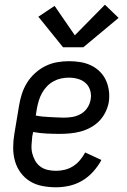

<svg xmlns="http://www.w3.org/2000/svg" viewBox="-20 -788 540 816"><path d="M218 8Q189 8 160 2.5Q131 -3 107.5 -17.5Q84 -32 67.5 -54.5Q51 -77 43.5 -104Q36 -131 36 -160.5Q36 -190 41 -219L61 -339Q65 -364 73 -389Q81 -414 95 -436.5Q109 -459 129.5 -477.5Q150 -496 173.5 -507.5Q197 -519 222.5 -523.5Q248 -528 273 -528Q298 -528 322 -524Q346 -520 367 -510Q388 -500 404.5 -483.5Q421 -467 430.5 -446Q440 -425 443 -401Q446 -377 442 -352Q438 -331 427.5 -310Q417 -289 400.5 -272.5Q384 -256 363 -245Q342 -234 320.5 -228.5Q299 -223 277 -221Q255 -219 234 -219Q205 -219 176.5 -220.5Q148 -222 121 -227L117 -208Q115 -190 114 -171.5Q113 -153 117 -136.5Q121 -120 129.5 -105Q138 -90 151.5 -80Q165 -70 182.5 -66Q200 -62 218 -62Q236 -62 255 -66.5Q274 -71 290.5 -81.5Q307 -92 320 -107.5Q333 -123 342 -140L411 -108Q397 -82 376.5 -59Q356 -36 330 -20.5Q304 -5 275 1.5Q246 8 218 8ZM251 -288Q270 -288 288 -291Q306 -294 323 -303.5Q340 -313 351 -329.5Q362 -346 365 -364Q369 -384 363.5 -403Q358 -422 344.5 -434.5Q331 -447 312 -452.5Q293 -458 273 -458Q256 -458 239.5 -454.5Q223 -451 207.5 -442.5Q192 -434 179.5 -421Q167 -408 158.5 -392.5Q150 -377 145 -360.5Q140 -344 137 -328L132 -297Q147 -294 161.5 -292.5Q176 -291 191 -290.5Q206 -290 221 -289Q236 -288 251 -288ZM248 -587 143 -717 212 -763 298 -638 426 -768 484 -712 334 -587Z"/></svg>

Font: Iosevka Gothic
Style: Italic
Weight: 400
Italic angle: -9°
Monospace: yes
Designer: Belleve Invis
Foundry: Belleve Invis
Version: Version 15.5.1; ttfautohint (v1.8.4)